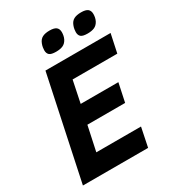

<svg xmlns="http://www.w3.org/2000/svg" viewBox="-203 -979 997 1097"><g transform="rotate(-30 295.5 -431.0)"><path d="M18.1 0 161.1 -675.8H590.8L564.9 -554.2H270L240.2 -410.2H488.8L462.9 -288.1H213.9L179.2 -126H474.1L448.2 0ZM352.1 -818.8Q352.1 -808.6 349.9 -797.1Q347.7 -785.6 342.3 -774.9Q331.5 -754.4 313.7 -746.3Q295.9 -738.3 268.1 -738.3Q236.3 -738.3 224.6 -748.5Q212.9 -758.8 212.9 -779.3Q212.9 -786.6 214.6 -797.9Q216.3 -809.1 221.2 -821.3Q230 -843.8 247.8 -853Q265.6 -862.3 294.9 -862.3Q325.7 -862.3 338.9 -851.6Q352.1 -840.8 352.1 -818.8ZM560.1 -818.8Q560.1 -808.6 557.9 -797.1Q555.7 -785.6 550.3 -774.9Q539.6 -754.4 521.7 -746.3Q503.9 -738.3 476.1 -738.3Q444.3 -738.3 432.6 -748.5Q420.9 -758.8 420.9 -779.3Q420.9 -786.6 422.6 -797.9Q424.3 -809.1 429.2 -821.3Q438 -843.8 455.8 -853Q473.6 -862.3 502.9 -862.3Q533.7 -862.3 546.9 -851.6Q560.1 -840.8 560.1 -818.8Z"/></g></svg>

Font: Lorenzo Sans
Style: Bold Italic
Weight: 700
Italic angle: -12°
Foundry: Intel Corporation
Version: Version 1.00; ttfautohint (v1.5)